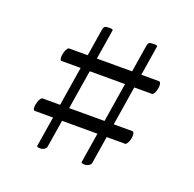

<svg xmlns="http://www.w3.org/2000/svg" viewBox="-90 -611 646 639"><g transform="rotate(20 233.5 -291.0)"><path d="M403.3 -360.4C416 -366.2 422.9 -408.2 409.2 -408.2H90.8C78.1 -404.3 70.3 -360.4 82 -360.4ZM376 -173.8C388.7 -179.7 396.5 -221.7 382.8 -221.7H64.5C51.8 -217.8 43 -173.8 54.7 -173.8ZM364.3 -515.6C361.3 -517.6 360.4 -518.6 351.6 -518.6C333 -518.6 333 -514.6 330.1 -505.9L259.8 -66.4C259.8 -66.4 260.7 -62.5 270.5 -62.5C285.2 -62.5 293 -71.3 293.9 -75.2ZM207 -515.6C204.1 -517.6 203.1 -518.6 194.3 -518.6C175.8 -518.6 175.8 -514.6 172.9 -505.9L102.5 -66.4C102.5 -66.4 103.5 -62.5 113.3 -62.5C127.9 -62.5 134.8 -71.3 135.7 -75.2Z"/></g></svg>

Font: Crimson
Style: Roman
Weight: 400
Version: Version 0.2